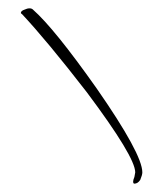

<svg xmlns="http://www.w3.org/2000/svg" viewBox="-20 -389 374 460"><path d="M302 51Q299 51 299 46Q299 42 302 35L304 24Q304 -13 188 -168Q140 -230 101 -277Q62 -324 32 -356Q30 -356 30 -358Q30 -363 39 -366Q45 -369 51 -369Q56 -369 59 -366Q110 -321 211 -178Q321 -20 321 24Q321 30 316 42Q310 51 302 51Z"/></svg>

Font: Puppies Play
Style: Regular
Weight: 400
Designer: Robert E. Leuschke
Foundry: Robert E. Leuschke
Version: Version 1.010; ttfautohint (v1.8.3)